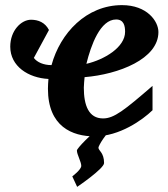

<svg xmlns="http://www.w3.org/2000/svg" viewBox="-20 -520 655 749"><path d="M281 209C281 209 386 138 386 116C386 75 364 68 364 56C364 50 390 0 437 -37C420 -36 407 -34 387 -36C334 2 280 59 280 67C280 83 297 111 297 127C297 142 262 168 262 168ZM575 -185C465 -90 425 -58 382 -58C326 -58 307 -109 307 -178C307 -189 309 -207 310 -219C443 -230 598 -290 598 -395C598 -437 554 -500 456 -500C317 -500 215 -391 181 -266C150 -266 125 -277 112 -294L171 -403C156 -432 130 -443 101 -443C63 -443 20 -401 20 -338C20 -261 91 -216 169 -212C168 -200 167 -186 167 -174C167 -26 262 12 349 12C446 12 536 -52 575 -90ZM468 -396C468 -335 386 -287 317 -271C335 -344 371 -444 433 -444C463 -444 468 -419 468 -396Z"/></svg>

Font: Veleka
Style: Bold Italic
Weight: 700
Italic angle: -12°
Designer: Stefan Peev, Context Ltd, 2016; SIL International, 1997-2014.
Foundry: Stefan Peev, Context Ltd, 2016
Version: Version 5.000